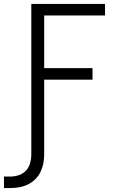

<svg xmlns="http://www.w3.org/2000/svg" viewBox="-21 -755 641 969"><path d="M-1 194V136H31Q53 136 74 129Q95 122 110 106Q125 90 131 68.5Q137 47 137 25V-735H509V-677H202V-411H446V-353H202V25Q202 48 197.5 70.5Q193 93 183 113.5Q173 134 156.5 150Q140 166 119.5 176Q99 186 76.5 190Q54 194 31 194Z"/></svg>

Font: Iosevka SS04 Light Extended
Style: Regular
Weight: 300
Width: 7
Monospace: yes
Designer: Belleve Invis
Foundry: Belleve Invis
Version: Version 19.0.0; ttfautohint (v1.8.4)